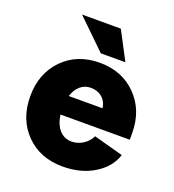

<svg xmlns="http://www.w3.org/2000/svg" viewBox="-133 -828 854 940"><g transform="rotate(20 294.0 -358.0)"><path d="M32.2 -262.2Q32.2 -381.3 106.2 -456.8Q180.2 -532.2 297.9 -532.2Q414.1 -532.2 488.5 -456.5Q563 -380.9 563 -262.2V-228H202.1Q209 -177.7 234.1 -149.9Q259.3 -122.1 297.9 -122.1Q328.6 -122.1 356.2 -139.4Q383.8 -156.7 397.9 -186L551.8 -144Q530.3 -76.7 461.4 -34.4Q392.6 7.8 297.9 7.8Q180.2 7.8 106.2 -67.4Q32.2 -142.6 32.2 -262.2ZM297.9 -401.9Q266.1 -401.9 243.4 -382.3Q220.7 -362.8 209 -327.1H384.8Q380.9 -360.8 357.2 -381.3Q333.5 -401.9 297.9 -401.9ZM285.2 -577.1 133.8 -724.1H335.9L413.1 -577.1Z"/></g></svg>

Font: LT Superior Black
Style: Regular
Weight: 900
Designer: Daniel Lyons
Foundry: LyonsType
Version: Version 2.005